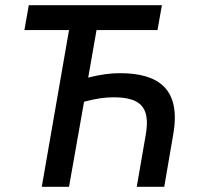

<svg xmlns="http://www.w3.org/2000/svg" viewBox="-20 -720 772 740"><path d="M542 -202 507 0H613L648 -204C678 -379 589 -438 442 -438C406 -438 368 -433 320 -421L352 -604H587L604 -700H91L74 -604H246L141 0H246L304 -328C350 -340 384 -345 416 -345C515 -345 561 -313 542 -202Z"/></svg>

Font: Fixel Display 20240404 Medium
Style: Italic
Weight: 500
Italic angle: -10°
Designer: AlfaBravo + MacPaw
Foundry: Kyrylo Tkachov, Marchela Mozhyna, Serhii Makarenko, Maria Weinstein, Zakhar Kryvoshyya
Version: Version 1.211;Glyphs 3.2 (3225)